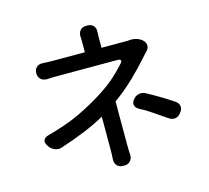

<svg xmlns="http://www.w3.org/2000/svg" viewBox="-118 -947 1237 1136"><g transform="rotate(-15 500.0 -379.5)"><path d="M904 -164Q890 -146 870.5 -143.5Q851 -141 832 -154Q798 -177 756 -206Q714 -235 675 -255Q656 -266 653.5 -283.5Q651 -301 666 -317Q680 -334 701 -338Q722 -342 741 -331Q775 -313 817 -288Q859 -263 896 -238Q916 -225 919 -206Q922 -187 908 -169ZM807 -635Q822 -621 822.5 -603Q823 -585 809 -571Q799 -561 794 -555Q789 -549 775 -534Q737 -490 679 -434Q621 -378 555 -331V-69Q555 -51 555.5 -32.5Q556 -14 557 -3Q558 19 544.5 34Q531 49 508 49H498Q476 49 463 34Q450 19 451 -3Q452 -16 452.5 -34.5Q453 -53 453 -69V-265Q392 -231 325.5 -204Q259 -177 178 -150Q157 -143 135.5 -151Q114 -159 101 -178L97 -185Q84 -204 90 -219Q96 -234 118 -240Q241 -273 324.5 -313.5Q408 -354 475 -397Q538 -438 577 -474Q616 -510 643 -541Q652 -551 648.5 -558Q645 -565 631 -565Q604 -565 564 -565Q524 -565 478.5 -565Q433 -565 390.5 -565Q348 -565 316 -565Q284 -565 271 -565Q252 -565 230 -564.5Q208 -564 197 -563Q174 -563 159.5 -576.5Q145 -590 145 -613Q145 -636 159.5 -649.5Q174 -663 197 -661Q210 -660 232 -659.5Q254 -659 269 -659H455V-718Q455 -741 454.5 -744Q454 -747 454 -755Q453 -779 466 -793.5Q479 -808 502 -808H511Q534 -808 547 -793.5Q560 -779 558 -755Q558 -746 557.5 -743Q557 -740 557 -718V-659H703Q708 -659 715.5 -659Q723 -659 730 -660Q750 -662 771.5 -655.5Q793 -649 807 -635Z"/></g></svg>

Font: Chiron GoRound TC M
Style: Regular
Weight: 500
Designer: Ryoko NISHIZUKA 西塚涼子 (kana, bopomofo & ideographs); Paul D. Hunt (Latin, Greek & Cyrillic); Sandoll Communications 산돌커뮤니
Foundry: Adobe
Version: Version 1.000;hotconv 1.1.1;makeotfexe 2.6.0